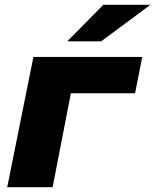

<svg xmlns="http://www.w3.org/2000/svg" viewBox="-20 -779 646 799"><path d="M542 -391H275L199 0H10L119 -542H572ZM410 -759H606L401 -607H260Z"/></svg>

Font: Montserrat Alternates ExtraBold
Style: Italic
Weight: 800
Italic angle: -11.3°
Designer: Julieta Ulanovsky
Foundry: Julieta Ulanovsky
Version: Version 7.200